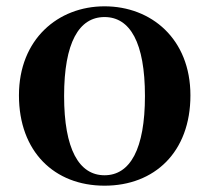

<svg xmlns="http://www.w3.org/2000/svg" viewBox="-20 -572 663 608"><path d="M311 16C469 16 583 -90 583 -270C583 -449 459 -552 311 -552C164 -552 40 -448 40 -270C40 -92 152 16 311 16ZM311 -17C230 -17 183 -100 183 -268C183 -437 230 -518 311 -518C392 -518 439 -437 439 -268C439 -100 392 -17 311 -17Z"/></svg>

Font: Noto Serif KR
Style: Bold
Weight: 700
Designer: Ryoko NISHIZUKA 西塚涼子 (kana & ideographs); Frank Grießhammer (Latin, Greek & Cyrillic); Wenlong ZHANG 张文龙 (bopomofo); San
Foundry: Adobe
Version: Version 2.001;hotconv 1.1.0;makeotfexe 2.6.0